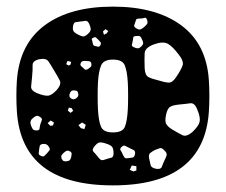

<svg xmlns="http://www.w3.org/2000/svg" viewBox="-20 -550 682 580"><path d="M321 10Q46 10 31 -213Q28 -260 31 -307Q39 -417 115 -473.5Q191 -530 321 -530Q451 -530 527.5 -473.5Q604 -417 611 -307Q614 -260 611 -213Q596 10 321 10ZM424 -491Q421 -498 416 -496Q411 -494 403 -494Q397 -494 394 -493Q391 -492 390 -487Q387 -479 385.5 -474Q384 -469 391 -465Q398 -460 403 -461Q408 -462 415 -468Q422 -474 424.5 -478Q427 -482 424 -491ZM249 -479Q244 -488 238.5 -487Q233 -486 223 -485Q214 -484 208.5 -483Q203 -482 201 -473Q199 -462 201.5 -457Q204 -452 213 -447Q224 -441 230 -440Q236 -439 245 -447Q254 -455 254 -461.5Q254 -468 249 -479ZM307 -456 299 -462 291 -455 294 -445 302 -449ZM408 -433Q405 -440 401 -441Q397 -442 389 -441Q383 -440 382.5 -436.5Q382 -433 381 -427Q380 -420 378.5 -415.5Q377 -411 383 -408Q391 -404 396 -404Q401 -404 407 -410Q413 -416 412.5 -420.5Q412 -425 408 -433ZM278 -429Q273 -434 270 -436.5Q267 -439 262 -436Q256 -434 257.5 -430Q259 -426 260 -420Q261 -412 267 -411Q273 -410 276.5 -409Q280 -408 283 -413Q286 -419 284 -422Q282 -425 278 -429ZM520 -385Q502 -409 487.5 -417.5Q473 -426 445 -416Q418 -406 417 -389.5Q416 -373 417 -344Q418 -323 428 -317.5Q438 -312 459 -307Q478 -301 489.5 -300.5Q501 -300 512 -317Q527 -339 531.5 -352Q536 -365 520 -385ZM144 -336Q133 -355 126 -365Q119 -375 98 -371Q78 -366 78.5 -353Q79 -340 77 -319Q75 -300 74 -288.5Q73 -277 91 -269Q113 -260 125 -261Q137 -262 153 -280Q166 -296 160.5 -307Q155 -318 144 -336ZM321 -150Q350 -150 357 -166.5Q364 -183 366 -218Q367 -233 367 -260Q367 -287 366 -302Q364 -335 357 -352.5Q350 -370 321 -370Q293 -370 285.5 -352.5Q278 -335 276 -302Q275 -287 275 -260Q275 -233 276 -218Q278 -183 285.5 -166.5Q293 -150 321 -150ZM256 -358Q254 -365 249.5 -365Q245 -365 238 -366Q227 -367 224 -360Q222 -355 223.5 -352.5Q225 -350 230 -346Q234 -342 236.5 -340Q239 -338 245 -341Q251 -345 254 -348Q257 -351 256 -358ZM195 -363 184 -366 180 -356 188 -352 193 -355ZM202 -277Q194 -277 191 -268Q187 -258 194 -253Q202 -247 210 -253Q219 -259 216 -268Q215 -274 211.5 -275.5Q208 -277 202 -277ZM576 -219Q568 -240 554.5 -238Q541 -236 519 -234Q501 -232 493.5 -227Q486 -222 482 -205Q478 -187 481 -178Q484 -169 500 -159Q520 -147 531.5 -141.5Q543 -136 561 -151Q580 -169 583 -182Q586 -195 576 -219ZM197 -223 188 -225 185 -216 193 -209 201 -215ZM102 -196Q95 -201 90.5 -200Q86 -199 79 -193Q69 -185 73 -173Q76 -164 79 -160Q82 -156 91 -156Q99 -156 99.5 -161.5Q100 -167 102 -175Q105 -183 106.5 -187.5Q108 -192 102 -196ZM143 -180 133 -186 124 -178 132 -170 140 -171ZM239 -173 228 -180 217 -172 224 -163 235 -160ZM323 -87Q323 -101 318.5 -106.5Q314 -112 301 -116Q287 -121 280 -119.5Q273 -118 264 -106Q257 -97 262.5 -91.5Q268 -86 276 -76Q281 -69 285 -67Q289 -65 297 -68Q309 -72 316 -73.5Q323 -75 323 -87ZM128 -106Q122 -117 108 -115Q101 -113 100 -109Q99 -105 98 -97Q97 -90 97 -86Q97 -82 104 -79Q111 -76 114 -79Q117 -82 122 -87Q127 -93 129.5 -96Q132 -99 128 -106ZM371 -103Q363 -107 358 -109.5Q353 -112 347 -106Q341 -100 344.5 -95.5Q348 -91 351 -83Q354 -77 356.5 -74Q359 -71 365 -72Q375 -73 380.5 -74Q386 -75 388 -85Q389 -94 384 -96.5Q379 -99 371 -103ZM476 -96Q469 -104 463.5 -102.5Q458 -101 448 -97Q439 -92 434 -88Q429 -84 430 -74Q433 -59 435 -51Q437 -43 452 -40Q466 -38 469 -46.5Q472 -55 478 -68Q483 -77 483.5 -83Q484 -89 476 -96ZM191 -93Q185 -96 181.5 -94.5Q178 -93 173 -89Q168 -84 166 -81Q164 -78 166 -71Q169 -65 172.5 -63.5Q176 -62 183 -63Q189 -64 191 -66.5Q193 -69 195 -75Q196 -82 196.5 -85.5Q197 -89 191 -93ZM392 -48 378 -50 372 -37 383 -32 392 -35Z"/></svg>

Font: Rubik Moonrocks
Style: Regular
Weight: 400
Designer: Hubert and Fischer, NaN
Foundry: Hubert and Fischer, NaN
Version: Version 2.200